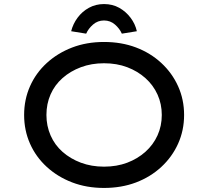

<svg xmlns="http://www.w3.org/2000/svg" viewBox="-20 -917 1027 947"><path d="M493 10Q407 10 335.5 -17.5Q264 -45 210.5 -94Q157 -143 128 -208.5Q99 -274 99 -350Q99 -426 128 -491.5Q157 -557 210.5 -606Q264 -655 335.5 -682.5Q407 -710 493 -710Q579 -710 650.5 -683Q722 -656 775.5 -606.5Q829 -557 858.5 -491.5Q888 -426 888 -350Q888 -274 858.5 -208.5Q829 -143 775.5 -93.5Q722 -44 650.5 -17Q579 10 493 10ZM493 -95Q556 -95 607.5 -114.5Q659 -134 697.5 -168.5Q736 -203 757 -249.5Q778 -296 778 -350Q778 -404 757 -450.5Q736 -497 697.5 -531.5Q659 -566 607.5 -585.5Q556 -605 493 -605Q431 -605 379 -585.5Q327 -566 288.5 -532Q250 -498 229.5 -451.5Q209 -405 209 -350Q209 -296 229.5 -249Q250 -202 288.5 -168Q327 -134 379 -114.5Q431 -95 493 -95ZM405 -751 331 -763Q340 -799 362.5 -829.5Q385 -860 418.5 -878.5Q452 -897 493 -897Q535 -897 568 -878.5Q601 -860 624 -829.5Q647 -799 655 -763L581 -751Q570 -776 547 -796Q524 -816 493 -816Q462 -816 439 -796Q416 -776 405 -751Z"/></svg>

Font: Lexend Mega
Style: Regular
Weight: 400
Designer: Bonnie Shaver-Troup, Thomas Jockin
Foundry: Lexend
Version: Version 1.007